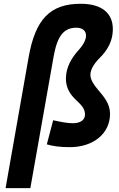

<svg xmlns="http://www.w3.org/2000/svg" viewBox="-20 -762 626 1007"><path d="M346.2 9.8C470.2 9.8 557.1 -62 557.1 -164.6C557.1 -219.7 524.4 -254.9 492.7 -293C473.1 -316.4 454.1 -342.8 454.1 -370.1C454.1 -404.8 485.8 -440.4 497.1 -452.1C515.6 -471.2 571.8 -522 571.8 -609.4C571.8 -694.3 512.2 -742.2 403.3 -742.2C243.2 -742.2 165 -661.6 129.9 -460.4L9.3 224.6H139.2L261.2 -465.3C280.3 -573.7 314.9 -617.2 381.3 -616.7C413.6 -616.2 431.2 -600.1 431.2 -575.2C431.2 -538.1 393.1 -501 384.8 -490.7C360.4 -461.9 325.7 -413.6 325.7 -349.6C325.7 -295.4 353 -262.7 377 -239.3C400.4 -216.3 425.8 -196.3 425.8 -161.6C425.8 -132.8 401.9 -115.7 362.3 -115.7C335.9 -115.7 302.2 -121.6 258.8 -131.3L225.6 -4.9C255.9 4.4 293.9 9.8 346.2 9.8Z"/></svg>

Font: Cascadia Code
Style: Bold Italic
Weight: 700
Italic angle: -10°
Monospace: yes
Designer: Aaron Bell
Foundry: Saja Typeworks
Version: Version 2404.023